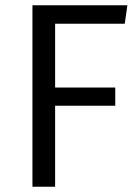

<svg xmlns="http://www.w3.org/2000/svg" viewBox="-20 -708 529 728"><path d="M453 -618H189V-376H417V-307H189V0H103V-688H463Z"/></svg>

Font: FiraSans
Style: Regular
Weight: 350
Designer: Carrois Corporate & Edenspiekermann AG
Foundry: Carrois Corporate GbR & Edenspiekermann AG
Version: Version 3.106;PS 003.106;hotconv 1.0.70;makeotf.lib2.5.58329